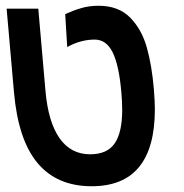

<svg xmlns="http://www.w3.org/2000/svg" viewBox="-20 -639 640 667"><path d="M28.5 -319 3 -609H113L138 -323Q147.5 -215 186.8 -159Q226 -103 293 -103Q352.5 -103 378.5 -141Q404.5 -179 404.5 -257Q404.5 -285.5 401.5 -319Q393.5 -412 371.5 -456.8Q349.5 -501.5 309 -501.5Q260 -501.5 213.5 -475.5L206.5 -590Q235.5 -603 262.8 -611Q290 -619 322 -619Q391.5 -619 431.8 -578.2Q472 -537.5 489.8 -475Q507.5 -412.5 514.5 -329.5Q518 -286 518 -259.5Q518 8 298.5 8Q178 8 110.5 -72.5Q43 -153 28.5 -319Z"/></svg>

Font: JuliaMono SemiBold
Style: Italic
Weight: 600
Italic angle: -9°
Monospace: yes
Designer: cormullion
Foundry: corm
Version: Version 0.056; ttfautohint (v1.8.4)